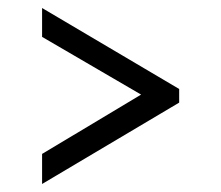

<svg xmlns="http://www.w3.org/2000/svg" viewBox="-20 -542 552 479"><path d="M85 -450 332 -306 85 -158V-83L427 -286V-320L85 -522Z"/></svg>

Font: fbb
Style: Regular
Weight: 400
Designer: David J. Perry, Michael Sharpe
Version: Version 1.045